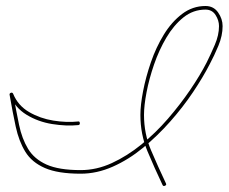

<svg xmlns="http://www.w3.org/2000/svg" viewBox="-20 -573 762 640"><path d="M241 -156Q201 -152 154 -159.5Q107 -167 68.5 -190.5Q30 -214 13 -256Q11 -261 17 -263Q23 -265 24 -259Q34 -203 43.5 -157Q53 -111 73.5 -77Q94 -43 135 -24.5Q176 -6 249 -6Q302 -6 353 -29.5Q404 -53 451.5 -91.5Q499 -130 540 -177.5Q581 -225 614 -273.5Q647 -322 669 -365Q682 -391 696 -423.5Q710 -456 710 -486Q710 -505 698.5 -523Q687 -541 665 -541Q624 -541 591.5 -515Q559 -489 534.5 -447.5Q510 -406 493.5 -358Q477 -310 468.5 -265.5Q460 -221 460 -190Q460 -127 483.5 -72Q507 -17 533 38Q536 44 530 46Q525 49 522 44Q495 -13 471.5 -69Q448 -125 448 -190Q448 -223 457 -269.5Q466 -316 483 -365.5Q500 -415 526 -457.5Q552 -500 587 -526.5Q622 -553 665 -553Q692 -553 707 -531.5Q722 -510 722 -486Q722 -454 708 -420.5Q694 -387 679 -359Q657 -316 623.5 -266Q590 -216 547.5 -168Q505 -120 457 -80.5Q409 -41 356 -17.5Q303 6 249 6Q173 6 129.5 -13Q86 -32 64.5 -67Q43 -102 32.5 -150.5Q22 -199 12 -257Q11 -262 17 -264Q22 -265 24 -260Q40 -221 77 -199.5Q114 -178 158 -171Q202 -164 240 -168Q246 -169 246 -163Q247 -157 241 -156Z"/></svg>

Font: FRB American Cursive Guidelines Thin
Style: Italic
Weight: 100
Italic angle: -25°
Version: Version 2.0;Modular Font Editor K font №1